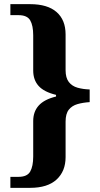

<svg xmlns="http://www.w3.org/2000/svg" viewBox="-20 -780 482 925"><path d="M30 125V72H69Q111 72 125.5 46.5Q140 21 140 -26V-197Q140 -242 166.5 -271.5Q193 -301 250 -315V-323Q192 -337 166 -366Q140 -395 140 -440V-610Q140 -657 125.5 -682Q111 -707 69 -707H30V-760H125Q209 -760 252.5 -722Q296 -684 296 -614V-442Q296 -405 311.5 -385Q327 -365 353.5 -357.5Q380 -350 412 -349V-288Q380 -286 353.5 -278.5Q327 -271 311.5 -251.5Q296 -232 296 -194V-23Q296 45 252.5 85Q209 125 125 125Z"/></svg>

Font: Noto Serif Ethiopic
Style: Bold
Weight: 700
Designer: Monotype Design Team
Foundry: Monotype Imaging Inc.
Version: Version 2.102; ttfautohint (v1.8.4.7-5d5b)